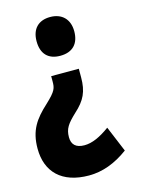

<svg xmlns="http://www.w3.org/2000/svg" viewBox="-128 -626 636 866"><g transform="rotate(-15 190.0 -193.0)"><path d="M282 -471C282 -528 247 -561 193 -561C138 -561 106 -528 106 -471C106 -412 137 -380 193 -380C250 -380 282 -412 282 -471ZM258 -262V-302H129V-278C129 -246 126 -233 77 -187C18 -133 -15 -87 -15 -2C-15 107 52 175 179 175C241 175 302 153 363 108L313 -12C268 21 229 38 194 38C154 38 135 19 135 -15C135 -55 150 -75 191 -114C240 -158 258 -196 258 -262Z"/></g></svg>

Font: Noto Sans Bengali ExtraCondensed ExtraBold
Style: Regular
Weight: 800
Width: 2
Designer: Joana Ranito - Universal Thirst; Jelle Bosma - Monotype Design Team
Foundry: Universal Thirst ehf.
Version: Version 3.000